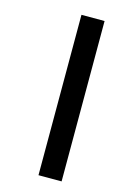

<svg xmlns="http://www.w3.org/2000/svg" viewBox="-104 -720 500 754"><g transform="rotate(15 146.0 -343.0)"><path d="M131 -17V-669H225V-17Z"/></g></svg>

Font: Noto Sans Malayalam UI ExtraCondensed Medium
Style: Regular
Weight: 500
Width: 2
Designer: Jelle Bosma - Monotype Design Team
Foundry: Monotype Imaging Inc.
Version: Version 2.104; ttfautohint (v1.8.4.7-5d5b)